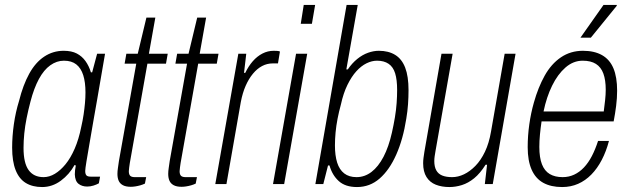

<svg xmlns="http://www.w3.org/2000/svg" viewBox="-20 -743 2543 775"><path d="M150 12Q111 12 84 -4.5Q57 -21 43 -56.5Q29 -92 29 -147Q29 -193 36 -242Q43 -291 57 -336Q73 -400 98 -445.5Q123 -491 158.5 -514.5Q194 -538 237 -538Q269 -538 290 -527Q311 -516 325 -496.5Q339 -477 347 -451H352L372 -526H404L384 -410Q380 -384 372.5 -343Q365 -302 357 -255Q349 -208 341.5 -165Q334 -122 329 -91.5Q324 -61 324 -53Q324 -41 328.5 -35.5Q333 -30 346 -30H384L379 -3Q370 2 357.5 6Q345 10 332 10Q311 10 297 -1Q283 -12 282 -39Q282 -47 283 -56Q284 -65 286 -75L281 -77Q260 -39 225.5 -13.5Q191 12 150 12ZM156 -28Q179 -28 201.5 -41.5Q224 -55 244.5 -80Q265 -105 281.5 -143Q298 -181 308 -231Q314 -257 317.5 -281Q321 -305 323 -327Q325 -349 325 -370Q325 -411 316 -439.5Q307 -468 288 -483Q269 -498 238 -498Q209 -498 183 -479.5Q157 -461 137 -424Q117 -387 103 -333Q94 -299 87.5 -266.5Q81 -234 78 -204Q75 -174 75 -146Q75 -85 95.5 -56.5Q116 -28 156 -28Z M508 11Q488 11 476 4.5Q464 -2 459 -13.5Q454 -25 454 -41Q454 -52 456 -65Q458 -78 460 -93L530 -486H483L490 -526H536L571 -672H607L581 -526H657L650 -486H575L504 -85Q503 -78 501.5 -67.5Q500 -57 500 -52Q500 -39 505.5 -33.5Q511 -28 524 -28H570L565 -2Q557 2 546.5 5Q536 8 526 9.5Q516 11 508 11Z M713 11Q693 11 681 4.5Q669 -2 664 -13.5Q659 -25 659 -41Q659 -52 661 -65Q663 -78 665 -93L735 -486H688L695 -526H741L776 -672H812L786 -526H862L855 -486H780L709 -85Q708 -78 706.5 -67.5Q705 -57 705 -52Q705 -39 710.5 -33.5Q716 -28 729 -28H775L770 -2Q762 2 751.5 5Q741 8 731 9.5Q721 11 713 11Z M849 0 942 -526H974L965 -449H970Q983 -476 1000.5 -496Q1018 -516 1039.5 -527Q1061 -538 1085 -538Q1093 -538 1099.5 -537.5Q1106 -537 1110 -535L1102 -487H1080Q1058 -487 1038 -476.5Q1018 -466 1001 -445.5Q984 -425 971.5 -396.5Q959 -368 952 -331L894 0Z M1194 -647 1206 -723H1252L1239 -647ZM1082 0 1175 -526H1220L1127 0Z M1421 12Q1374 12 1347.5 -12Q1321 -36 1310 -75H1304L1285 0H1253L1379 -723H1424L1378 -463H1384Q1401 -488 1422 -505Q1443 -522 1465.5 -530Q1488 -538 1509 -538Q1548 -538 1575 -521.5Q1602 -505 1615.5 -470Q1629 -435 1629 -379Q1629 -351 1627 -322.5Q1625 -294 1620 -264Q1607 -181 1579.5 -119Q1552 -57 1512.5 -22.5Q1473 12 1421 12ZM1419 -28Q1452 -28 1479.5 -49Q1507 -70 1528 -110Q1549 -150 1562 -208Q1569 -239 1574 -269Q1579 -299 1581 -327Q1583 -355 1583 -380Q1583 -421 1575 -447Q1567 -473 1548.5 -485.5Q1530 -498 1502 -498Q1481 -498 1459.5 -487.5Q1438 -477 1418.5 -455.5Q1399 -434 1382.5 -400.5Q1366 -367 1356 -321Q1348 -292 1342.5 -263.5Q1337 -235 1334.5 -208Q1332 -181 1332 -156Q1332 -115 1341 -86.5Q1350 -58 1369.5 -43Q1389 -28 1419 -28Z M1794 12Q1763 12 1739 2.5Q1715 -7 1701.5 -28.5Q1688 -50 1688 -84Q1688 -95 1689.5 -106Q1691 -117 1693 -130L1762 -526H1807L1738 -134Q1736 -123 1734.5 -112.5Q1733 -102 1733 -93Q1733 -70 1741 -55.5Q1749 -41 1765 -34.5Q1781 -28 1805 -28Q1829 -28 1853 -39.5Q1877 -51 1899 -73.5Q1921 -96 1937.5 -130.5Q1954 -165 1962 -212L2017 -526H2061L1969 0H1937L1946 -78H1940Q1918 -43 1894 -23.5Q1870 -4 1844.5 4Q1819 12 1794 12Z M2249 12Q2204 12 2173 -5Q2142 -22 2126 -58Q2110 -94 2110 -149Q2110 -195 2116.5 -241Q2123 -287 2135 -329Q2152 -390 2178.5 -437.5Q2205 -485 2244 -511.5Q2283 -538 2333 -538Q2379 -538 2410 -520.5Q2441 -503 2456 -467.5Q2471 -432 2471 -377Q2471 -347 2467 -315.5Q2463 -284 2457 -253H2166Q2162 -226 2159.5 -200Q2157 -174 2157 -150Q2157 -107 2167.5 -80Q2178 -53 2199 -40.5Q2220 -28 2251 -28Q2276 -28 2297.5 -38Q2319 -48 2337 -67Q2355 -86 2369 -113Q2383 -140 2394 -174H2438Q2427 -132 2409 -97.5Q2391 -63 2367 -38.5Q2343 -14 2313.5 -1Q2284 12 2249 12ZM2174 -293H2417Q2420 -316 2422.5 -338.5Q2425 -361 2425 -381Q2425 -420 2415.5 -446Q2406 -472 2385.5 -485Q2365 -498 2332 -498Q2294 -498 2262.5 -470.5Q2231 -443 2208.5 -397Q2186 -351 2174 -293ZM2323 -591 2416 -723H2470L2469 -719L2365 -591Z"/></svg>

Font: Archivo Condensed Thin
Style: Italic
Weight: 250
Width: 3
Italic angle: -10°
Designer: Hector Gatti
Foundry: Omnibus-Type
Version: Version 2.001